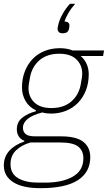

<svg xmlns="http://www.w3.org/2000/svg" viewBox="-27 -772 564 1004"><path d="M445 50Q445 128 380.5 170Q316 212 184 212Q91 212 42 180.5Q-7 149 -7 93Q-7 48 21.5 16.5Q50 -15 100 -32V-36Q81 -43 71 -59Q61 -75 61 -96Q61 -134 89.5 -156.5Q118 -179 160 -190L161 -195Q125 -212 106.5 -244Q88 -276 88 -314Q88 -361 103 -399Q118 -437 144 -464Q170 -491 206.5 -505.5Q243 -520 286 -520Q324 -520 353 -508H517L512 -479H395Q416 -461 426.5 -436.5Q437 -412 437 -384Q437 -337 422 -299Q407 -261 380.5 -234Q354 -207 318 -192.5Q282 -178 239 -178Q215 -178 194 -184Q93 -158 93 -103Q93 -84 106.5 -71.5Q120 -59 158 -59H292Q373 -59 409 -30Q445 -1 445 50ZM242 -207Q306 -207 345.5 -241Q385 -275 395 -330Q400 -356 401.5 -367.5Q403 -379 403 -386Q403 -432 372.5 -461.5Q342 -491 283 -491Q219 -491 179.5 -457Q140 -423 130 -368Q125 -342 123.5 -330.5Q122 -319 122 -312Q122 -266 152.5 -236.5Q183 -207 242 -207ZM409 56Q409 16 382 -5.5Q355 -27 287 -27H132Q85 -13 56.5 14.5Q28 42 28 87Q28 136 67.5 159.5Q107 183 173 183H209Q299 183 354 151.5Q409 120 409 56ZM300 -598Q286 -598 280 -605Q274 -612 274 -620Q274 -627 277 -639Q282 -665 299 -696.5Q316 -728 339 -752H366Q343 -726 330 -702.5Q317 -679 310 -660Q324 -659 330 -653.5Q336 -648 336 -640Q336 -638 335.5 -632.5Q335 -627 334 -622Q332 -611 324.5 -604.5Q317 -598 300 -598Z"/></svg>

Font: IBM Plex Sans ExtLt
Style: Italic
Weight: 200
Italic angle: -11°
Designer: Mike Abbink, Paul van der Laan, Pieter van Rosmalen
Foundry: Bold Monday
Version: Version 3.005